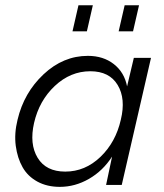

<svg xmlns="http://www.w3.org/2000/svg" viewBox="-20 -710 630 737"><path d="M258.3 -589.8 281.2 -689.9H336.4L313.5 -589.8ZM435.5 -589.8 458.5 -689.9H513.7L490.7 -589.8ZM209.5 7.3Q160.6 7.3 123.5 -12.9Q86.4 -33.2 66.7 -68.1Q46.9 -103 40.5 -150.1Q34.2 -197.3 47.4 -250.5Q71.8 -354 147.2 -424.8Q222.7 -495.6 317.4 -495.6Q376.5 -495.6 417 -463.9Q457.5 -432.1 467.8 -378.4L493.7 -487.8H559.6L447.3 0H387.2L410.2 -108.9Q375 -54.2 321.5 -23.4Q268.1 7.3 209.5 7.3ZM230.5 -51.3Q306.6 -51.3 365.5 -107.7Q424.3 -164.1 443.8 -250.5Q463.4 -331.1 431.6 -383.8Q399.9 -436.5 326.7 -436.5Q250.5 -436.5 190.4 -380.1Q130.4 -323.7 110.8 -238.3Q92.3 -157.2 124.5 -104.2Q156.7 -51.3 230.5 -51.3Z"/></svg>

Font: HK Grotesk Legacy
Style: Italic
Weight: 400
Italic angle: -13°
Designer: Alfredo Marco Pradil
Foundry: Hanken Design Co.
Version: Version 2.022;PS 002.022;hotconv 1.0.88;makeotf.lib2.5.64775